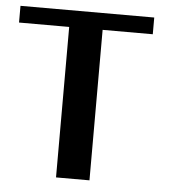

<svg xmlns="http://www.w3.org/2000/svg" viewBox="-48 -670 658 715"><g transform="rotate(5 281.0 -312.5)"><path d="M0 -625H500V-562.5H312.5V0H187.5V-562.5H0Z"/></g></svg>

Font: NeoDunggeunmo Pro
Style: Regular
Weight: 400
Version: Version 1.020